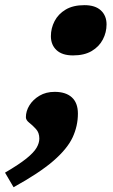

<svg xmlns="http://www.w3.org/2000/svg" viewBox="-91 -552 450 764"><path d="M245 -531.5Q288 -531.5 310.5 -510.5Q333 -489.5 333 -455Q333 -423 318.2 -394.8Q303.5 -366.5 274 -349Q244.5 -331.5 199.5 -331.5Q156.5 -331.5 134 -352.5Q111.5 -373.5 111.5 -408Q111.5 -439.5 126.2 -468Q141 -496.5 170.5 -514Q200 -531.5 245 -531.5ZM-71 135Q-15.5 102.5 14 78.8Q43.5 55 54.5 36Q65.5 17 65.5 -0.5Q65.5 -24 52.2 -38.5Q39 -53 25.5 -63.5Q12 -74 12 -85.5Q12 -110 26.2 -133Q40.5 -156 66.2 -171.2Q92 -186.5 126.5 -186.5Q171 -186.5 195 -164.5Q219 -142.5 219 -100Q219 -50.5 197.8 -5Q176.5 40.5 121 88.5Q65.5 136.5 -37 193Z"/></svg>

Font: Newsreader Caption
Style: Bold Italic
Weight: 700
Italic angle: -17°
Designer: Hugues Gentile
Foundry: Production Type
Version: Version 1.001